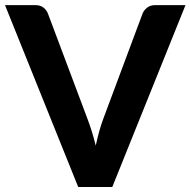

<svg xmlns="http://www.w3.org/2000/svg" viewBox="-29 -746 760 766"><path d="M711 -725.5 419 0H283L-9 -725.5H112Q131.5 -725.5 143.8 -716.2Q156 -707 162 -692.5L319 -274.5Q328 -251 336.8 -223.2Q345.5 -195.5 353 -165Q359.5 -195.5 367.2 -223.2Q375 -251 384 -274.5L540 -692.5Q545 -705 557.8 -715.2Q570.5 -725.5 589.5 -725.5Z"/></svg>

Font: Lato 2
Style: Regular
Weight: 800
Designer: Lukasz Dziedzic with Adam Twardoch and Botio Nikoltchev
Foundry: tyPoland Lukasz Dziedzic
Version: Version 2.015; 2015-08-06; http://www.latofonts.com/